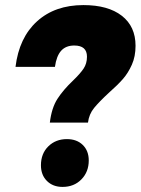

<svg xmlns="http://www.w3.org/2000/svg" viewBox="-20 -727 553 755"><path d="M308 -707Q405 -707 459 -665Q513 -623 513 -547Q513 -505 498.5 -472.5Q484 -440 463.5 -416.5Q443 -393 409 -363Q370 -327 350 -302.5Q330 -278 326 -245H176Q183 -303 206 -338.5Q229 -374 267 -410Q295 -437 308.5 -457Q322 -477 322 -504Q322 -548 272 -548Q239 -548 220.5 -527.5Q202 -507 196 -464H41Q55 -579 125.5 -643Q196 -707 308 -707ZM329 -96Q329 -51 300 -21.5Q271 8 226 8Q188 8 164.5 -15.5Q141 -39 141 -77Q141 -123 170 -151.5Q199 -180 243 -180Q282 -180 305.5 -157Q329 -134 329 -96Z"/></svg>

Font: Gontserrat ExtraBold
Style: Italic
Weight: 800
Italic angle: -11.3°
Designer: Julieta Ulanovsky
Foundry: Julieta Ulanovsky
Version: Version 6.001